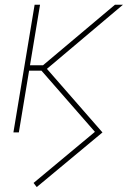

<svg xmlns="http://www.w3.org/2000/svg" viewBox="-20 -549 530 796"><path d="M132.3 226.6 119.1 209.5 373.5 -2.4 144 -265.1 168.9 -270 404.8 0ZM35.6 0 123.5 -529.3H146L58.1 0ZM85.9 -255.9 89.4 -278.3H158.2L456.5 -529.3H489.7L165.5 -255.9Z"/></svg>

Font: Inter 24pt Thin
Style: Italic
Weight: 250
Italic angle: -9.3988°
Version: Version 4.001;git-66647c0bb